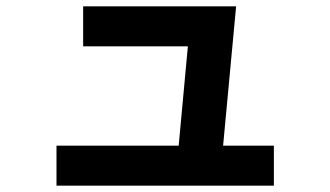

<svg xmlns="http://www.w3.org/2000/svg" viewBox="-20 -581 1040 605"><path d="M843 4H158V-122H543L572 -435H242V-561H724L683 -122H843Z"/></svg>

Font: Murecho
Style: Bold
Weight: 700
Designer: Neil Summerour
Foundry: Positype
Version: Version 1.010; ttfautohint (v1.8.3)